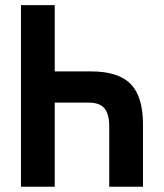

<svg xmlns="http://www.w3.org/2000/svg" viewBox="-20 -713 626 733"><path d="M397 0V-229.5Q397 -277.6 378.7 -299.4Q360.4 -321.3 318.8 -321.3H180.2V-440.4H327.1Q431.9 -440.4 478.9 -392.3Q525.9 -344.2 525.9 -237.8V0ZM60.1 0V-693.4H189V0Z"/></svg>

Font: Cascadia Mono PL
Style: Regular
Weight: 400
Monospace: yes
Designer: Aaron Bell
Foundry: Saja Typeworks
Version: Version 2102.003